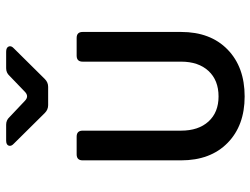

<svg xmlns="http://www.w3.org/2000/svg" viewBox="-118 -708 835 640"><g transform="rotate(-90 300.0 -387.5)"><path d="M299 10Q202 10 144 -47Q86 -104 86 -202V-530Q86 -550 106 -550H165Q185 -550 185 -530V-202Q185 -144 215.5 -110.5Q246 -77 299 -77Q353 -77 384 -110.5Q415 -144 415 -202V-530Q415 -550 435 -550H494Q514 -550 514 -530V-202Q514 -104 455.5 -47Q397 10 299 10ZM270 -645Q255 -645 244 -656L142 -759Q132 -768 135 -776.5Q138 -785 152 -785H205Q220 -785 230 -774L285 -722Q300 -708 315 -723L368 -774Q378 -785 393 -785H448Q462 -785 465.5 -776.5Q469 -768 459 -759L357 -656Q346 -645 331 -645Z"/></g></svg>

Font: Pitagon Sans Mono Medium
Style: Regular
Weight: 500
Monospace: yes
Designer: Travis Tran
Foundry: Pitagon
Version: Version 1.001; ttfautohint (v1.8.4.7-5d5b);gftools[0.9.26]